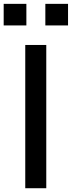

<svg xmlns="http://www.w3.org/2000/svg" viewBox="-42 -997 381 1017"><path d="M91.8 0V-758.8H203.1V0ZM-22.5 -862.3V-976.6H97.7V-862.3ZM198.2 -862.3V-976.6H318.4V-862.3Z"/></svg>

Font: Gothic A1 SemiBold
Style: Regular
Weight: 600
Version: Version 2.50